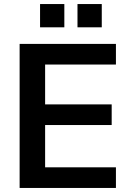

<svg xmlns="http://www.w3.org/2000/svg" viewBox="-20 -929 635 949"><path d="M77 -712H553V-610H203V-413H532V-311H203V-102H553V0H77ZM298 -909V-794H178V-909ZM483 -909V-794H363V-909Z"/></svg>

Font: Muli
Style: Bold
Weight: 700
Designer: Vernon Adams
Foundry: Vernon Adams
Version: Version 2.001